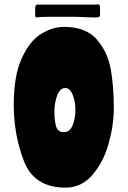

<svg xmlns="http://www.w3.org/2000/svg" viewBox="-20 -837 584 879"><path d="M43 -357Q43 -490 79.5 -570Q116 -650 168.5 -682Q221 -714 273 -714Q373 -714 423 -656.5Q473 -599 487 -520.5Q501 -442 501 -343Q501 -263 477 -178.5Q453 -94 403 -36Q353 22 280 22Q137 22 90 -98.5Q43 -219 43 -357ZM325 -334Q325 -374 312.5 -404Q300 -434 279 -434Q254 -434 241.5 -399.5Q229 -365 229 -325Q229 -284 237 -258Q245 -232 272 -232Q299 -232 312 -262Q325 -292 325 -334ZM141 -770V-797Q141 -807 143.5 -811.5Q146 -816 152 -816H420L427 -817Q434 -817 436 -813Q438 -809 438 -800V-770Q438 -763 434 -760Q430 -757 416 -757L380 -758Q346 -760 332 -760H200Q154 -760 149 -757Q144 -757 142.5 -760Q141 -763 141 -770Z"/></svg>

Font: Barriecito
Style: Regular
Weight: 400
Designer: Pablo Cosgaya & Sergio Jiménez
Foundry: Pablo Cosgaya & Sergio Jiménez
Version: Version 1.001